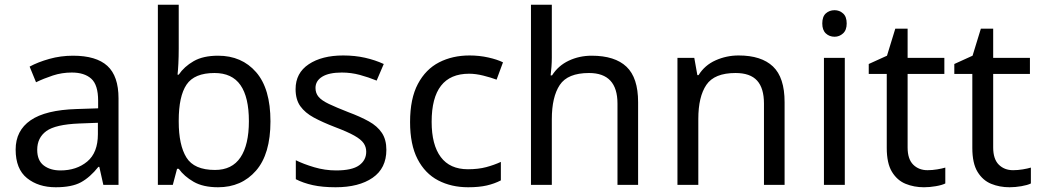

<svg xmlns="http://www.w3.org/2000/svg" viewBox="-20 -780 4391 810"><path d="M288 -545Q386 -545 433 -502Q480 -459 480 -365V0H416L399 -76H395Q360 -32 321.5 -11Q283 10 215 10Q142 10 94 -28.5Q46 -67 46 -149Q46 -229 109 -272.5Q172 -316 303 -320L394 -323V-355Q394 -422 365 -448Q336 -474 283 -474Q241 -474 203 -461.5Q165 -449 132 -433L105 -499Q140 -518 188 -531.5Q236 -545 288 -545ZM314 -259Q214 -255 175.5 -227Q137 -199 137 -148Q137 -103 164.5 -82Q192 -61 235 -61Q303 -61 348 -98.5Q393 -136 393 -214V-262Z M734 -575Q734 -541 732.5 -511.5Q731 -482 729 -465H734Q757 -499 797 -522Q837 -545 900 -545Q1000 -545 1060.5 -475.5Q1121 -406 1121 -268Q1121 -130 1060 -60Q999 10 900 10Q837 10 797 -13Q757 -36 734 -68H727L709 0H646V-760H734ZM885 -472Q800 -472 767 -423Q734 -374 734 -271V-267Q734 -168 766.5 -115.5Q799 -63 887 -63Q959 -63 994.5 -116Q1030 -169 1030 -269Q1030 -370 994.5 -421Q959 -472 885 -472Z M1610 -148Q1610 -70 1552 -30Q1494 10 1396 10Q1340 10 1299.5 1Q1259 -8 1228 -24V-104Q1260 -88 1305.5 -74.5Q1351 -61 1398 -61Q1465 -61 1495 -82.5Q1525 -104 1525 -140Q1525 -160 1514 -176Q1503 -192 1474.5 -208Q1446 -224 1393 -244Q1341 -264 1304 -284Q1267 -304 1247 -332Q1227 -360 1227 -404Q1227 -472 1282.5 -509Q1338 -546 1428 -546Q1477 -546 1519.5 -536.5Q1562 -527 1599 -510L1569 -440Q1535 -454 1498 -464Q1461 -474 1422 -474Q1368 -474 1339.5 -456.5Q1311 -439 1311 -409Q1311 -387 1324 -371.5Q1337 -356 1367.5 -341.5Q1398 -327 1449 -307Q1500 -288 1536 -268Q1572 -248 1591 -219.5Q1610 -191 1610 -148Z M1955 10Q1884 10 1828.5 -19Q1773 -48 1741.5 -109Q1710 -170 1710 -265Q1710 -364 1743 -426Q1776 -488 1832.5 -517Q1889 -546 1961 -546Q2002 -546 2040 -537.5Q2078 -529 2102 -517L2075 -444Q2051 -453 2019 -461Q1987 -469 1959 -469Q1801 -469 1801 -266Q1801 -169 1839.5 -117.5Q1878 -66 1954 -66Q1998 -66 2031.5 -75Q2065 -84 2093 -97V-19Q2066 -5 2033.5 2.5Q2001 10 1955 10Z M2308 -537Q2308 -518 2306.5 -498Q2305 -478 2303 -462H2309Q2335 -503 2379.5 -524Q2424 -545 2476 -545Q2574 -545 2623 -498.5Q2672 -452 2672 -349V0H2585V-343Q2585 -472 2465 -472Q2375 -472 2341.5 -421.5Q2308 -371 2308 -277V0H2220V-760H2308Z M3096 -546Q3192 -546 3241 -499.5Q3290 -453 3290 -349V0H3203V-343Q3203 -408 3174 -440Q3145 -472 3083 -472Q2994 -472 2960 -422Q2926 -372 2926 -278V0H2838V-536H2909L2922 -463H2927Q2953 -505 2999 -525.5Q3045 -546 3096 -546Z M3544 -536V0H3456V-536ZM3501 -737Q3521 -737 3536.5 -723.5Q3552 -710 3552 -681Q3552 -653 3536.5 -639Q3521 -625 3501 -625Q3479 -625 3464 -639Q3449 -653 3449 -681Q3449 -710 3464 -723.5Q3479 -737 3501 -737Z M3893 -62Q3913 -62 3934 -65.5Q3955 -69 3968 -73V-6Q3954 1 3928 5.5Q3902 10 3878 10Q3836 10 3800.5 -4.5Q3765 -19 3743 -55Q3721 -91 3721 -156V-468H3645V-510L3722 -545L3757 -659H3809V-536H3964V-468H3809V-158Q3809 -109 3832.5 -85.5Q3856 -62 3893 -62Z M4254 -62Q4274 -62 4295 -65.5Q4316 -69 4329 -73V-6Q4315 1 4289 5.5Q4263 10 4239 10Q4197 10 4161.5 -4.5Q4126 -19 4104 -55Q4082 -91 4082 -156V-468H4006V-510L4083 -545L4118 -659H4170V-536H4325V-468H4170V-158Q4170 -109 4193.5 -85.5Q4217 -62 4254 -62Z"/></svg>

Font: Noto Sans Sora Sompeng
Style: Regular
Weight: 400
Designer: Monotype Design Team. David Williams.
Foundry: Monotype Imaging Inc.
Version: Version 2.101